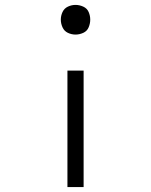

<svg xmlns="http://www.w3.org/2000/svg" viewBox="-20 -558 616 783"><path d="M288 -417Q304 -417 319.5 -424Q335 -431 341.5 -446.5Q348 -462 348 -478Q348 -494 341.5 -509Q335 -524 319.5 -531Q304 -538 288 -538Q272 -538 257 -531Q242 -524 235 -509Q228 -494 228 -478Q228 -462 235 -446.5Q242 -431 257 -424Q272 -417 288 -417ZM255 205H321V-270H255Z"/></svg>

Font: Iosevka Sparkle Light
Style: Regular
Weight: 300
Designer: Belleve Invis
Foundry: Belleve Invis
Version: Version 4.5.0; ttfautohint (v1.8.3)